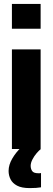

<svg xmlns="http://www.w3.org/2000/svg" viewBox="-20 -763 269 983"><path d="M41 -616V-743H188V-616ZM41 0V-510H188V0ZM132 200Q91 200 67.5 187.5Q44 175 34 155Q24 135 24 112Q24 81 43 48.5Q62 16 90 -10L189 0Q179 8 167 22Q155 36 146 53.5Q137 71 137 86Q137 101 144.5 112.5Q152 124 177 124Q179 124 182.5 124Q186 124 190 123V196Q178 198 165 199Q152 200 132 200Z"/></svg>

Font: Saira Condensed ExtraBold
Style: Regular
Weight: 800
Width: 3
Designer: Hector Gatti with collaboration of the Omnibus-Type team
Foundry: Omnibus-Type
Version: Version 1.101